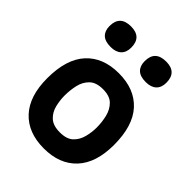

<svg xmlns="http://www.w3.org/2000/svg" viewBox="-208 -822 939 939"><g transform="rotate(45 262.0 -352.0)"><path d="M66 -641Q66 -714 142 -714Q216 -714 216 -641Q216 -608 197 -590Q178 -572 142 -572Q103 -572 84.5 -590Q66 -608 66 -641ZM309 -641Q309 -714 385 -714Q459 -714 459 -641Q459 -608 440 -590Q421 -572 385 -572Q346 -572 327.5 -590Q309 -608 309 -641ZM31 -245Q31 -377 92 -443.5Q153 -510 262 -510Q371 -510 432 -443.5Q493 -377 493 -245Q493 -121 432 -55.5Q371 10 262 10Q153 10 92 -55.5Q31 -121 31 -245ZM262 -101Q309 -101 332.5 -123.5Q356 -146 364.5 -179.5Q373 -213 373 -245Q373 -282 364.5 -317.5Q356 -353 332.5 -376.5Q309 -400 262 -400Q215 -400 191 -376.5Q167 -353 159 -317.5Q151 -282 151 -245Q151 -213 159 -179.5Q167 -146 191 -123.5Q215 -101 262 -101Z"/></g></svg>

Font: Haskoy Bold
Style: Regular
Weight: 700
Designer: Ertekin Erdin
Foundry: Ertekin Erdin
Version: Version 1.500; ttfautohint (v1.8.3)